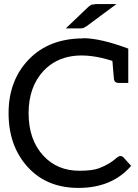

<svg xmlns="http://www.w3.org/2000/svg" viewBox="-20 -912 675 940"><path d="M386 -725Q472 -725 608 -674V-506H560Q541 -506 538 -524Q537 -527 534 -569Q530 -621 530 -614Q307 -685 193 -565Q120 -486 120 -358Q120 -228 192 -150Q260 -76 369 -76Q431 -76 464 -88Q517 -108 552 -140Q562 -148 568 -148Q578 -148 584 -142L622 -100Q529 8 364 8Q209 8 116 -94Q22 -197 22 -358Q22 -519 122 -622Q221 -724 388 -724ZM403 -783 388 -775Q384 -773 371 -773H302L408 -874Q414 -880 417 -882L426 -888Q429 -890 436 -890L450 -892H550Z"/></svg>

Font: Aleo
Style: Regular
Weight: 400
Designer: Alessio Laiso
Version: Version 1.1